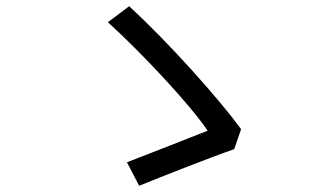

<svg xmlns="http://www.w3.org/2000/svg" viewBox="-20 -660 1040 614"><path d="M729 -183 751 -247C685 -338 521 -523 393 -640L325 -589C430 -494 587 -327 644 -242C589 -220 448 -165 386 -141L425 -66C492 -93 648 -155 729 -183Z"/></svg>

Font: Noto Sans KR
Style: Regular
Weight: 400
Designer: Ryoko NISHIZUKA 西塚涼子 (kana, bopomofo & ideographs); Paul D. Hunt (Latin, Greek & Cyrillic); Sandoll Communications 산돌커뮤니
Foundry: Adobe
Version: Version 2.004;hotconv 1.0.118;makeotfexe 2.5.65603